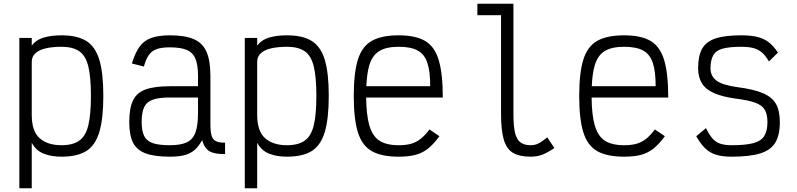

<svg xmlns="http://www.w3.org/2000/svg" viewBox="-20 -820 4240 1022"><path d="M83 182V-618H149V-577Q172 -608 212.5 -620Q253 -632 307 -632Q392 -632 440 -601.5Q488 -571 509 -501Q530 -431 530 -310Q530 -189 509 -118Q488 -47 440 -16.5Q392 14 307 14Q252 14 211.5 -2.5Q171 -19 149 -60V182ZM307 -47Q367 -47 401.5 -71Q436 -95 450 -152.5Q464 -210 464 -310Q464 -410 450 -467Q436 -524 401.5 -547.5Q367 -571 307 -571Q263 -571 227 -563.5Q191 -556 170 -538Q149 -520 149 -491V-209Q149 -121 191.5 -84Q234 -47 307 -47Z M884 14Q803 14 755.5 -3.5Q708 -21 688 -61Q668 -101 668 -170Q668 -244 688 -285.5Q708 -327 755.5 -344Q803 -361 884 -361H1034V-416Q1034 -474 1020.5 -507Q1007 -540 974.5 -554Q942 -568 884 -568Q841 -568 815 -559Q789 -550 773 -528Q757 -506 746 -466L682 -482Q699 -538 722.5 -571Q746 -604 785 -618Q824 -632 884 -632Q966 -632 1013 -611Q1060 -590 1080 -542.5Q1100 -495 1100 -416V-160Q1100 -119 1106.5 -97.5Q1113 -76 1130.5 -68Q1148 -60 1178 -61V0Q1122 1 1095 -15Q1068 -31 1056 -74Q1038 -41 1015.5 -21.5Q993 -2 961.5 6Q930 14 884 14ZM884 -47Q942 -47 974.5 -62.5Q1007 -78 1020.5 -115.5Q1034 -153 1034 -219V-301H884Q826 -301 793.5 -289.5Q761 -278 747.5 -250Q734 -222 734 -170Q734 -123 747.5 -96Q761 -69 793.5 -58Q826 -47 884 -47Z M1283 182V-618H1349V-577Q1372 -608 1412.5 -620Q1453 -632 1507 -632Q1592 -632 1640 -601.5Q1688 -571 1709 -501Q1730 -431 1730 -310Q1730 -189 1709 -118Q1688 -47 1640 -16.5Q1592 14 1507 14Q1452 14 1411.5 -2.5Q1371 -19 1349 -60V182ZM1507 -47Q1567 -47 1601.5 -71Q1636 -95 1650 -152.5Q1664 -210 1664 -310Q1664 -410 1650 -467Q1636 -524 1601.5 -547.5Q1567 -571 1507 -571Q1463 -571 1427 -563.5Q1391 -556 1370 -538Q1349 -520 1349 -491V-209Q1349 -121 1391.5 -84Q1434 -47 1507 -47Z M2102 14Q2011 14 1959 -15.5Q1907 -45 1885 -116Q1863 -187 1863 -309Q1863 -432 1885 -502.5Q1907 -573 1959 -602.5Q2011 -632 2102 -632Q2192 -632 2243 -602Q2294 -572 2315.5 -499.5Q2337 -427 2337 -301H1929Q1930 -210 1945 -156Q1961 -97 1998.5 -72Q2036 -47 2102 -47Q2140 -47 2167.5 -54.5Q2195 -62 2218.5 -80.5Q2242 -99 2266 -131L2319 -95Q2289 -54 2259.5 -30Q2230 -6 2193 4Q2156 14 2102 14ZM1930 -361H2270Q2270 -441 2254.5 -486.5Q2239 -532 2202.5 -551.5Q2166 -571 2102 -571Q2036 -571 1998.5 -548Q1961 -525 1945 -470Q1933 -428 1930 -361Z M2805 14Q2745 14 2710.5 -6.5Q2676 -27 2661.5 -77Q2647 -127 2647 -212V-739H2521V-800H2713V-212Q2713 -149 2721.5 -113Q2730 -77 2750.5 -62Q2771 -47 2805 -47Q2827 -47 2845.5 -56Q2864 -65 2893 -89L2931 -32Q2892 -6 2865 4Q2838 14 2805 14Z M3302 14Q3211 14 3159 -15.5Q3107 -45 3085 -116Q3063 -187 3063 -309Q3063 -432 3085 -502.5Q3107 -573 3159 -602.5Q3211 -632 3302 -632Q3392 -632 3443 -602Q3494 -572 3515.5 -499.5Q3537 -427 3537 -301H3129Q3130 -210 3145 -156Q3161 -97 3198.5 -72Q3236 -47 3302 -47Q3340 -47 3367.5 -54.5Q3395 -62 3418.5 -80.5Q3442 -99 3466 -131L3519 -95Q3489 -54 3459.5 -30Q3430 -6 3393 4Q3356 14 3302 14ZM3130 -361H3470Q3470 -441 3454.5 -486.5Q3439 -532 3402.5 -551.5Q3366 -571 3302 -571Q3236 -571 3198.5 -548Q3161 -525 3145 -470Q3133 -428 3130 -361Z M3875 14Q3826 14 3792.5 4Q3759 -6 3734 -30Q3709 -54 3686 -95L3738 -138Q3755 -103 3772.5 -83Q3790 -63 3814.5 -55Q3839 -47 3875 -47Q3948 -47 3989.5 -58Q4031 -69 4048 -96Q4065 -123 4065 -170Q4065 -212 4050.5 -236Q4036 -260 4001 -273Q3966 -286 3904 -294Q3827 -304 3781.5 -324Q3736 -344 3716 -377Q3696 -410 3696 -456Q3696 -523 3717.5 -561Q3739 -599 3789 -615.5Q3839 -632 3925 -632Q3977 -632 4011.5 -623.5Q4046 -615 4072 -595Q4098 -575 4121 -540L4073 -493Q4055 -524 4036 -540.5Q4017 -557 3991 -564Q3965 -571 3925 -571Q3862 -571 3826.5 -561Q3791 -551 3776.5 -525.5Q3762 -500 3762 -456Q3762 -415 3793.5 -391Q3825 -367 3906 -356Q3991 -345 4040 -324.5Q4089 -304 4110 -267.5Q4131 -231 4131 -170Q4131 -101 4107 -61Q4083 -21 4027 -3.5Q3971 14 3875 14Z"/></svg>

Font: Victor Mono Thin Light
Style: Regular
Weight: 300
Monospace: yes
Version: Version 1.561;gftools[0.9.30]